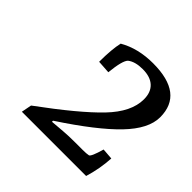

<svg xmlns="http://www.w3.org/2000/svg" viewBox="-119 -964 636 636"><g transform="rotate(45 199.5 -645.5)"><path d="M256 -856Q399 -856 399 -746Q399 -692 340 -630.5Q281 -569 156 -487V-482L204 -486Q227 -488 260 -488H293Q312 -488 321 -490Q329 -492 342 -538L381 -535Q378 -484 363 -435H62L69 -471Q200 -567 259.5 -629Q319 -691 319 -750Q319 -783 300 -800.5Q281 -818 245.5 -818Q210 -818 191 -803Q178 -790 172 -730L126 -733Q126 -792 134 -826Q186 -856 256 -856Z"/></g></svg>

Font: Poly
Style: Italic
Weight: 400
Italic angle: -10°
Designer: Nicolas Silva
Foundry: Jose Nicolas Silva Schwarzenberg
Version: Version 1.003